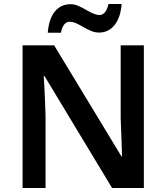

<svg xmlns="http://www.w3.org/2000/svg" viewBox="-20 -941 833 961"><path d="M700 0H541L203 -560H199Q201 -530 202.5 -497Q204 -464 205.5 -429.5Q207 -395 208 -360V0H93V-714H251L588 -158H591Q590 -184 589 -217Q588 -250 586.5 -284.5Q585 -319 584 -351V-714H700ZM589 -921Q583 -851 552.5 -814.5Q522 -778 476 -778Q456 -778 436.5 -786Q417 -794 398.5 -805Q380 -816 362.5 -824Q345 -832 328 -832Q313 -832 301.5 -818.5Q290 -805 285 -777H219Q222 -813 231 -839.5Q240 -866 255 -884Q270 -902 289.5 -911Q309 -920 333 -920Q352 -920 371 -912Q390 -904 408.5 -893Q427 -882 445 -874Q463 -866 479 -866Q494 -866 505.5 -880Q517 -894 523 -921Z"/></svg>

Font: Noto Sans Thai SemiBold
Style: Regular
Weight: 600
Version: Version 2.001